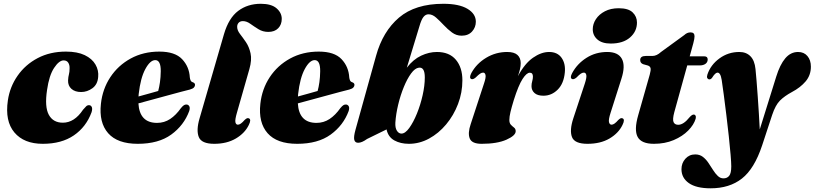

<svg xmlns="http://www.w3.org/2000/svg" viewBox="-20 -747 4302 1014"><path d="M316 -428Q292 -428 265.8 -388.5Q239.5 -349 228.5 -272Q215 -182.5 237.8 -140.8Q260.5 -99 312 -99Q373 -99 418.5 -167.5Q429 -180 435.5 -186Q442 -192 451 -191.5Q460.5 -191 464.8 -181.5Q469 -172 463.5 -154Q435 -76.5 370 -32Q305 12.5 206 12.5Q106.5 12.5 56 -47.5Q5.5 -107.5 21.5 -216.5Q32 -288.5 73 -347.2Q114 -406 179.2 -440.2Q244.5 -474.5 328 -474.5Q388.5 -474.5 427.5 -455.8Q466.5 -437 484.2 -406.2Q502 -375.5 498.5 -340.5Q495.5 -301 468 -281Q440.5 -261 408.5 -261Q376 -261 357.2 -277.8Q338.5 -294.5 339.5 -322.5Q340.5 -342 344 -354.2Q347.5 -366.5 347.5 -387Q348 -404.5 340.2 -416.2Q332.5 -428 316 -428Z M979.5 -161Q951.5 -85 884.2 -36.2Q817 12.5 707.5 12.5Q600.5 12.5 551.2 -43.5Q502 -99.5 513 -199Q521.5 -277 562.5 -339.2Q603.5 -401.5 670.2 -438Q737 -474.5 821.5 -474.5Q904 -474.5 941.8 -434.5Q979.5 -394.5 982.5 -338Q983.5 -329 986.8 -322Q990 -315 998.5 -312.5Q1010 -308.5 1010 -298.5Q1010 -291.5 1004.2 -285Q998.5 -278.5 982.5 -274Q966 -270 935 -261.8Q904 -253.5 865.5 -243Q827 -232.5 786.5 -221.5Q746 -210.5 711 -201Q717 -98 809.5 -98Q847.5 -98 878.5 -118.5Q909.5 -139 935.5 -176Q945 -187.5 951.5 -191.5Q958 -195.5 965.5 -195Q974.5 -194.5 979.5 -186.2Q984.5 -178 979.5 -161ZM712.5 -250.5Q712 -244 711.5 -237.5Q738.5 -245 766 -252.5Q793.5 -260 815.5 -266.5Q821 -286.5 824.8 -312.8Q828.5 -339 829 -371Q829.5 -429.5 800 -429.5Q773 -429.5 747.5 -382.2Q722 -335 712.5 -250.5Z M1357.5 -727Q1413 -727 1440.5 -703.2Q1468 -679.5 1468 -647.5Q1468 -617 1449.2 -597.8Q1430.5 -578.5 1397 -578.5Q1368 -578.5 1345 -592.8Q1322 -607 1302.2 -621.2Q1282.5 -635.5 1262.5 -635.5Q1248.5 -635.5 1240.5 -627Q1232.5 -618.5 1232.5 -605.5Q1232.5 -587 1247.2 -568Q1262 -549 1278.8 -524.5Q1295.5 -500 1303.2 -465.5Q1311 -431 1297 -382L1231.5 -152.5Q1220.5 -115 1223.2 -101.8Q1226 -88.5 1236.5 -88.5Q1250.5 -88.5 1271.5 -113Q1280 -121 1284.8 -122.5Q1289.5 -124 1294.5 -122Q1308.5 -116 1294 -87Q1273 -43.5 1225.5 -15.5Q1178 12.5 1111.5 12.5Q1044 12.5 1029.8 -23.5Q1015.5 -59.5 1034 -122L1163 -567Q1188 -652 1238 -689.5Q1288 -727 1357.5 -727Z M1821.5 -161Q1793.5 -85 1726.2 -36.2Q1659 12.5 1549.5 12.5Q1442.5 12.5 1393.2 -43.5Q1344 -99.5 1355 -199Q1363.5 -277 1404.5 -339.2Q1445.5 -401.5 1512.2 -438Q1579 -474.5 1663.5 -474.5Q1746 -474.5 1783.8 -434.5Q1821.5 -394.5 1824.5 -338Q1825.5 -329 1828.8 -322Q1832 -315 1840.5 -312.5Q1852 -308.5 1852 -298.5Q1852 -291.5 1846.2 -285Q1840.5 -278.5 1824.5 -274Q1808 -270 1777 -261.8Q1746 -253.5 1707.5 -243Q1669 -232.5 1628.5 -221.5Q1588 -210.5 1553 -201Q1559 -98 1651.5 -98Q1689.5 -98 1720.5 -118.5Q1751.5 -139 1777.5 -176Q1787 -187.5 1793.5 -191.5Q1800 -195.5 1807.5 -195Q1816.5 -194.5 1821.5 -186.2Q1826.5 -178 1821.5 -161ZM1554.5 -250.5Q1554 -244 1553.5 -237.5Q1580.5 -245 1608 -252.5Q1635.5 -260 1657.5 -266.5Q1663 -286.5 1666.8 -312.8Q1670.5 -339 1671 -371Q1671.5 -429.5 1642 -429.5Q1615 -429.5 1589.5 -382.2Q1564 -335 1554.5 -250.5Z M2195 -608 2128.5 -389.5Q2162.5 -433.5 2204.2 -453Q2246 -472.5 2287.5 -472.5Q2353 -472.5 2387.5 -431.5Q2422 -390.5 2422 -323Q2422 -258 2399 -197.8Q2376 -137.5 2336.2 -90Q2296.5 -42.5 2245.8 -15Q2195 12.5 2139.5 12.5Q2095 12.5 2062.5 -5.5Q2030 -23.5 2021.5 -63.5L1918.5 -13Q1891 7 1871.5 7Q1855 7 1851 -8.5Q1847 -24 1857.5 -62L1966 -452Q2001.5 -581 2087.2 -654Q2173 -727 2321.5 -727Q2404.5 -727 2448.8 -700.5Q2493 -674 2493 -632.5Q2493 -602.5 2473 -580.5Q2453 -558.5 2418 -558.5Q2390 -558.5 2367 -575.5Q2344 -592.5 2323.2 -614.8Q2302.5 -637 2283 -654.2Q2263.5 -671.5 2243 -671.5Q2227.5 -671.5 2216.2 -657.2Q2205 -643 2195 -608ZM2192 -389.5Q2171.5 -387 2151 -359Q2130.5 -331 2112.8 -287.8Q2095 -244.5 2083 -194.8Q2071 -145 2068 -99.5Q2066.5 -71.5 2076.2 -56.5Q2086 -41.5 2100 -41.5Q2120 -41.5 2141.5 -71.2Q2163 -101 2181.8 -147Q2200.5 -193 2212 -244Q2223.5 -295 2223.5 -338Q2223.5 -394 2192 -389.5Z M2469 -329.5Q2456 -335.5 2469.5 -361.5Q2496.5 -411 2547.5 -441.8Q2598.5 -472.5 2658.5 -472.5Q2695.5 -472.5 2712.8 -456.8Q2730 -441 2730 -413.5Q2730 -397.5 2725.8 -380Q2721.5 -362.5 2715 -344.5Q2751.5 -412 2795 -442.2Q2838.5 -472.5 2880 -472.5Q2924 -472.5 2945.8 -441.8Q2967.5 -411 2963 -364.5Q2957.5 -305.5 2925.2 -273.5Q2893 -241.5 2850 -241.5Q2818.5 -241.5 2802.8 -255.8Q2787 -270 2787 -292Q2787 -305.5 2790.8 -318.2Q2794.5 -331 2794.5 -342.5Q2794.5 -363 2778 -363Q2761 -363 2739.5 -329.5Q2718 -296 2693.5 -218.5Q2682 -181 2676 -155.8Q2670 -130.5 2670 -113.5Q2670 -96.5 2678.2 -88Q2686.5 -79.5 2695 -73Q2703.5 -66.5 2703.5 -54Q2703.5 -31 2654.5 -9.2Q2605.5 12.5 2523.5 12.5Q2472 12.5 2460.8 -15.8Q2449.5 -44 2466 -92L2536 -305.5Q2547 -337.5 2544.2 -350.5Q2541.5 -363.5 2531.5 -363.5Q2524 -363.5 2515.5 -358Q2507 -352.5 2492 -337.5Q2478.5 -326 2469 -329.5Z M3205.5 -517Q3159.5 -517 3135 -538.5Q3110.5 -560 3110.5 -592.5Q3110.5 -620.5 3127.2 -646Q3144 -671.5 3174.8 -687.5Q3205.5 -703.5 3247.5 -703.5Q3298.5 -703.5 3321.2 -681.5Q3344 -659.5 3344 -628Q3344 -581 3307.2 -549Q3270.5 -517 3205.5 -517ZM3205 -152.5Q3193 -115.5 3196.2 -102Q3199.5 -88.5 3210 -88.5Q3224 -88.5 3245 -113Q3253.5 -121 3258.2 -122.5Q3263 -124 3268 -122Q3282 -116 3267.5 -87Q3246.5 -43.5 3199 -15.5Q3151.5 12.5 3082.5 12.5Q3014.5 12.5 3000.8 -23.2Q2987 -59 3008 -122.5L3068.5 -305.5Q3079 -337.5 3076.5 -350.5Q3074 -363.5 3063.5 -363.5Q3056 -363.5 3047.5 -358Q3039 -352.5 3024.5 -337.5Q3010.5 -326 3001.5 -329.5Q2988 -335.5 3002 -361.5Q3028.5 -410.5 3077.2 -441.5Q3126 -472.5 3187 -472.5Q3245 -472.5 3264.5 -435.8Q3284 -399 3261.5 -330Z M3401.5 -401 3376.5 -408Q3361 -414 3361 -430Q3361 -451.5 3391 -451.5H3426Q3448 -451.5 3471 -472.5L3594 -562Q3608.5 -576 3627 -576Q3648 -576 3648 -555.5Q3648 -550 3646.5 -540.5Q3645 -531 3641.5 -518.5L3622.5 -449.5H3699.5Q3717.5 -449.5 3717.5 -433Q3717.5 -418.5 3706 -410Q3694.5 -401.5 3675 -401.5H3609.5L3541 -154Q3531 -116.5 3537.2 -102.2Q3543.5 -88 3562 -88Q3590 -88 3622 -128Q3634.5 -142 3643.5 -142Q3650 -142 3653.2 -136.2Q3656.5 -130.5 3654 -120Q3644.5 -88 3614.5 -57.5Q3584.5 -27 3538 -7.2Q3491.5 12.5 3433.5 12.5Q3367 12.5 3347.5 -24Q3328 -60.5 3350.5 -138.5L3411.5 -353Q3418 -376.5 3415.8 -386.8Q3413.5 -397 3401.5 -401Z M4079.5 -342.5Q4099 -405.5 4127.2 -439Q4155.5 -472.5 4195 -472.5Q4226 -472.5 4244.2 -451Q4262.5 -429.5 4262.5 -395Q4262.5 -350 4234.8 -317.2Q4207 -284.5 4162.5 -261Q4123.5 -240 4099.5 -216.2Q4075.5 -192.5 4058 -140L4005 21Q3964 144.5 3898.2 196Q3832.5 247.5 3733 247.5Q3657 247.5 3618 220Q3579 192.5 3579 146.5Q3579 114.5 3599.5 91.5Q3620 68.5 3651.5 68.5Q3675 68.5 3691.8 81.2Q3708.5 94 3721.2 113Q3734 132 3745.8 150.8Q3757.5 169.5 3770.8 182.2Q3784 195 3801 195Q3820 195 3831 181.5Q3842 168 3842 131.5Q3842 113 3838.5 70.5Q3835 28 3829 -27.2Q3823 -82.5 3816 -139.8Q3809 -197 3802.5 -246.2Q3796 -295.5 3791.5 -324.5Q3788 -345.5 3782.5 -354.5Q3777 -363.5 3769.5 -363.5Q3757.5 -363.5 3740.5 -336Q3733 -326 3723.5 -328Q3718.5 -329 3715.2 -335Q3712 -341 3716 -353.5Q3733 -404.5 3779.5 -438.5Q3826 -472.5 3884.5 -472.5Q3921 -472.5 3943.2 -450Q3965.5 -427.5 3970 -382Q3972.5 -359 3975.5 -321Q3978.5 -283 3981.8 -237.8Q3985 -192.5 3987.8 -147Q3990.5 -101.5 3992.5 -63.5Z"/></svg>

Font: Fraunces 72pt Black
Style: Italic
Weight: 900
Italic angle: -16°
Version: Version 1.000;[b76b70a41]